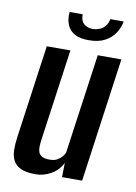

<svg xmlns="http://www.w3.org/2000/svg" viewBox="-77 -694 534 753"><g transform="rotate(10 190.5 -318.0)"><path d="M118 7Q81 7 59.5 -2.5Q38 -12 28.5 -30Q19 -48 18.5 -71.5Q18 -95 22 -124L74 -495H168L117 -131Q115 -117 114.5 -104Q114 -91 117.5 -81Q121 -71 131.5 -65Q142 -59 161 -59Q180 -59 191.5 -65.5Q203 -72 210.5 -80.5Q218 -89 221 -97L277 -495H371L302 0H222L223 -57Q208 -26 178.5 -9.5Q149 7 118 7ZM231 -547Q199 -547 179.5 -556.5Q160 -566 151 -581Q142 -596 139.5 -612.5Q137 -629 139 -643H191Q190 -618 204 -605.5Q218 -593 239 -593Q261 -593 278.5 -605Q296 -617 301 -643H354Q350 -619 336 -597Q322 -575 296.5 -561Q271 -547 231 -547Z"/></g></svg>

Font: Alumni Sans SemiBold
Style: Italic
Weight: 600
Italic angle: -8°
Version: Version 1.016